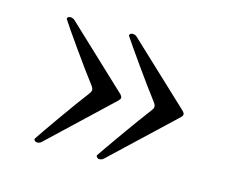

<svg xmlns="http://www.w3.org/2000/svg" viewBox="-58 -467 557 468"><g transform="rotate(15 220.5 -233.0)"><path d="M391 -241.1 235.8 -386.7C232.2 -389.9 228.3 -391 225.1 -391C219.1 -391 215.9 -386.7 217.3 -383.9C227.6 -367.9 289.4 -279.8 318.5 -242.2C323.2 -235.4 323.2 -230.8 318.5 -224.4C290.1 -187.5 227.6 -98.4 217.3 -82.7C215.9 -79.9 219.8 -74.9 225.1 -74.9C229.4 -74.9 232.6 -76.3 235.8 -79.2L391 -225.5C396.7 -231.2 396.7 -235.1 391 -241.1ZM60.4 -82.7C58.6 -79.9 62.5 -74.9 68.2 -74.9C72.1 -74.9 75.6 -76.3 78.8 -79.2L233.7 -225.5C239.3 -231.2 239.3 -235.1 233.7 -241.1L78.8 -386.7C75.3 -389.9 71 -391 67.8 -391C62.1 -391 58.6 -386.7 60.4 -383.9C70.3 -367.9 132.1 -279.8 161.2 -242.2C165.8 -235.4 165.8 -230.8 161.2 -224.4C132.8 -187.5 70.3 -98.4 60.4 -82.7Z"/></g></svg>

Font: Margiela Serif
Style: Regular
Weight: 400
Designer: Andreas Faust, Stefan Endress
Version: Version 1.002;FEAKit 1.0